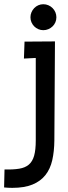

<svg xmlns="http://www.w3.org/2000/svg" viewBox="-109 -697 325 918"><path d="M160.6 -614.3Q160.6 -601.6 155.8 -590.3Q150.9 -579.1 142.3 -570.8Q133.8 -562.5 122.3 -557.6Q110.8 -552.7 98.1 -552.7Q85.4 -552.7 74.2 -557.6Q63 -562.5 54.7 -570.8Q46.4 -579.1 41.5 -590.3Q36.6 -601.6 36.6 -614.3Q36.6 -627 41.5 -638.4Q46.4 -649.9 54.7 -658.4Q63 -667 74.2 -671.9Q85.4 -676.8 98.1 -676.8Q110.8 -676.8 122.3 -671.9Q133.8 -667 142.3 -658.4Q150.9 -649.9 155.8 -638.4Q160.6 -627 160.6 -614.3ZM153.8 -499 150.9 -25.4Q150.4 26.9 140.9 68.8Q131.3 110.8 108.2 140.1Q85 169.4 46.4 185.3Q7.8 201.2 -50.3 201.2Q-60.1 201.2 -69.8 200.7Q-79.6 200.2 -89.4 199.2L-87.4 113.3Q-45.9 114.3 -17.3 109.6Q11.2 105 28.8 90.1Q46.4 75.2 54.2 47.4Q62 19.5 62 -25.4V-419.9L5.4 -417L8.3 -498Z"/></svg>

Font: Maiden Orange
Style: Regular
Weight: 400
Designer: Astigmatic (AOETI)
Foundry: Astigmatic (AOETI)
Version: Version 1.001